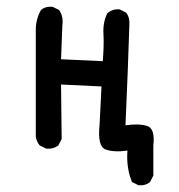

<svg xmlns="http://www.w3.org/2000/svg" viewBox="-20 -457 540 579"><path d="M397.5 101.6 377.9 91.8Q360.4 48.8 364.3 -2.9Q323.2 2.9 298.3 -6.3Q273.4 -15.6 280.3 -81.1L286.1 -196.3L164.1 -202.1L166 -38.1L156.2 -18.6Q140.6 -6.8 119.1 -8.8L99.6 -18.6Q89.8 -30.3 87.9 -45.9V-366.2Q87.9 -399.4 103.5 -426.8Q117.2 -438.5 138.7 -436.5L158.2 -426.8Q171.9 -407.2 168 -379.9L164.1 -278.3L290 -272.5Q293.9 -321.3 292 -355.5Q290 -389.6 303.7 -417Q319.3 -430.7 340.8 -428.7L360.4 -418.9Q372.1 -403.3 370.1 -381.8Q368.2 -315.4 365.2 -241.2Q362.3 -167 358.4 -79.1Q399.4 -85 423.8 -77.1Q448.2 -69.3 442.4 -18.6V72.3L432.6 91.8Q418.9 103.5 397.5 101.6Z"/></svg>

Font: JasonHandwriting1
Style: Regular
Weight: 400
Version: Version 1.48.20